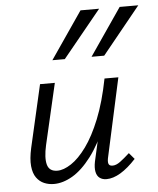

<svg xmlns="http://www.w3.org/2000/svg" viewBox="-52 -751 660 801"><g transform="rotate(-5 278.5 -350.0)"><path d="M142 6Q120 6 101 -2Q82 -10 69 -28Q56 -46 53 -76.5Q50 -107 60 -152L120 -414H182L123 -159Q111 -106 119 -77Q127 -48 161 -48Q187 -48 219 -69Q251 -90 283 -134Q315 -178 343 -247.5Q371 -317 390 -414H427Q403 -302 370 -222Q337 -142 298.5 -91.5Q260 -41 220 -17.5Q180 6 142 6ZM362 5Q345 5 333.5 -3.5Q322 -12 318.5 -29.5Q315 -47 320 -72L397 -414H448L377 -89Q372 -69 375 -59Q378 -49 392 -49Q407 -49 424 -61.5Q441 -74 464 -95L486 -69Q453 -33 421.5 -14Q390 5 362 5ZM180 -509 315 -706H393L232 -509ZM344 -509 479 -706H557L397 -509Z"/></g></svg>

Font: Ysabeau Office
Style: Italic
Weight: 400
Italic angle: -12°
Designer: Christian Thalmann (Catharsis Fonts)
Version: Version 2.001;gftools[0.9.30]; featfreeze: tnum,lnum,ss02